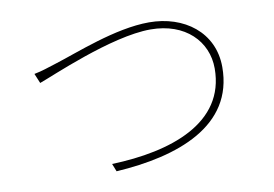

<svg xmlns="http://www.w3.org/2000/svg" viewBox="-66 -730 1133 795"><g transform="rotate(-10 500.0 -332.0)"><path d="M99 -496 116 -455C168 -473 439 -594 604 -594C750 -594 838 -503 838 -389C838 -159 599 -81 351 -73L364 -40C624 -56 870 -141 870 -389C870 -536 750 -624 603 -624C460 -624 285 -551 194 -523C155 -511 135 -503 99 -496Z"/></g></svg>

Font: Noto Sans T Chinese Thin
Style: Regular
Weight: 100
Designer: Ryoko NISHIZUKA (kana & ideographs); Paul D. Hunt (Latin, Greek & Cyrillic); Wenlong ZHANG (bopomofo); Sandoll Communica
Foundry: Adobe Systems Incorporated
Version: Version 1.000;PS 1;hotconv 1.0.78;makeotf.lib2.5.61930